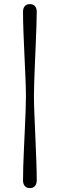

<svg xmlns="http://www.w3.org/2000/svg" viewBox="-20 -790 298 959"><path d="M109.5 -310Q109.5 -346.5 107.2 -400.8Q105 -455 102 -515.8Q99 -576.5 97 -633.5Q95 -690.5 95 -731.5Q95 -749 103.8 -759.2Q112.5 -769.5 129 -769.5Q146 -769.5 154.8 -759.2Q163.5 -749 163.5 -731.5Q163.5 -702 162 -660Q160.5 -618 158.5 -570Q156.5 -522 154.5 -473.8Q152.5 -425.5 151 -383Q149.5 -340.5 149.5 -310Q149.5 -273.5 151.8 -218.8Q154 -164 156.8 -103Q159.5 -42 161.5 14.5Q163.5 71 163.5 111Q163.5 128.5 154.8 139Q146 149.5 129 149.5Q112.5 149.5 103.8 139Q95 128.5 95 111Q95 81.5 96.2 39.2Q97.5 -3 99.8 -51Q102 -99 104.2 -147Q106.5 -195 108 -237.5Q109.5 -280 109.5 -310Z"/></svg>

Font: Fraunces 36pt
Style: Regular
Weight: 400
Version: Version 1.000;[b76b70a41]